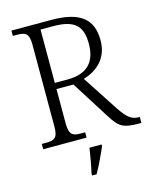

<svg xmlns="http://www.w3.org/2000/svg" viewBox="-135 -805 903 1116"><g transform="rotate(-15 317.0 -246.5)"><path d="M43 0H304V-32H278C232 -32 208 -41 208 -109V-318H310L454 -90C500 -17 521 0 624 0H634V-36H627C585 -36 558 -59 520 -115L377 -334C457 -358 529 -415 529 -526C529 -656 453 -714 282 -714H43V-682H70C117 -682 140 -672 140 -605V-109C140 -41 117 -32 70 -32H43ZM284 -355H208V-676H285C416 -676 458 -628 458 -524C458 -414 403 -355 284 -355ZM278 208V221H305C329 180 360 113 378 71V61H305C298 107 289 161 278 208Z"/></g></svg>

Font: Noto Serif Tamil Light
Style: Italic
Weight: 300
Italic angle: -12°
Designer: Indian Type Foundry, Tom Grace, and the Monotype Design Team
Foundry: Monotype Imaging Inc.
Version: Version 2.003